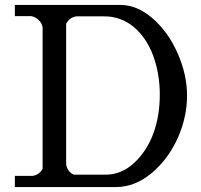

<svg xmlns="http://www.w3.org/2000/svg" viewBox="-20 -755 810 775"><path d="M278 -50Q252 -62 247 -91V-659Q261 -685 288 -689H401Q468 -689 520 -646Q571 -603 598 -531Q625 -458 625 -373Q625 -287 599 -216Q572 -144 521 -97Q470 -50 407 -50ZM40 -735V-690H105Q124 -687 136 -674Q149 -662 152 -645V-74Q139 -49 111 -45H40V0H448Q525 0 593 -57Q660 -114 698 -199Q735 -283 735 -369Q735 -454 697 -540Q659 -626 596 -681Q533 -735 467 -735Z"/></svg>

Font: Sawarabi Mincho
Style: Regular
Weight: 400
Version: Version 1.082; ttfautohint (v1.8.4.7-5d5b)